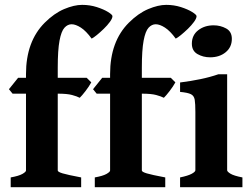

<svg xmlns="http://www.w3.org/2000/svg" viewBox="-20 -777 1048 797"><path d="M446.8 -710Q446.8 -700.7 436.3 -686.3Q425.8 -671.9 410.6 -657.2Q395.5 -642.6 381.6 -631.3Q367.7 -620.1 360.4 -616.7Q337.4 -648.4 315.7 -662.4Q293.9 -676.3 277.3 -676.3Q260.7 -676.3 247.6 -661.9Q234.4 -647.5 227.1 -608.4Q219.7 -569.3 219.7 -496.1V-454.1H339.8L358.9 -435.1Q349.6 -418 334.7 -398.7Q319.8 -379.4 311 -371.1Q299.8 -377 279.3 -382.6Q258.8 -388.2 219.7 -388.2V-69.3Q219.7 -63.5 239.7 -57.4Q259.8 -51.3 316.9 -40.5V0H24.4V-40.5Q57.6 -46.4 72.8 -54.9Q87.9 -63.5 87.9 -69.3V-388.2H32.2L17.1 -406.7L55.2 -454.1H87.9V-469.2Q87.9 -605 165.5 -682.6Q204.6 -721.7 246.1 -739.3Q287.6 -756.8 320.8 -756.8Q353 -756.8 381.8 -747.6Q410.6 -738.3 428.7 -727.1Q446.8 -715.8 446.8 -710ZM795.9 -710Q795.9 -700.7 785.4 -686.3Q774.9 -671.9 759.8 -657.2Q744.6 -642.6 730.7 -631.3Q716.8 -620.1 709.5 -616.7Q686.5 -648.4 664.8 -662.4Q643.1 -676.3 626.5 -676.3Q609.9 -676.3 596.7 -661.9Q583.5 -647.5 576.2 -608.4Q568.8 -569.3 568.8 -496.1V-454.1H689L708 -435.1Q698.7 -418 683.8 -398.7Q668.9 -379.4 660.2 -371.1Q648.9 -377 628.4 -382.6Q607.9 -388.2 568.8 -388.2V-69.3Q568.8 -63.5 588.9 -57.4Q608.9 -51.3 666 -40.5V0H373.5V-40.5Q406.7 -46.4 421.9 -54.9Q437 -63.5 437 -69.3V-388.2H381.3L366.2 -406.7L404.3 -454.1H437V-469.2Q437 -605 514.6 -682.6Q553.7 -721.7 595.2 -739.3Q636.7 -756.8 669.9 -756.8Q702.1 -756.8 731 -747.6Q759.8 -738.3 777.8 -727.1Q795.9 -715.8 795.9 -710ZM942.4 -615.7Q942.4 -581.1 916.7 -560.1Q891.1 -539.1 852.1 -539.1Q823.2 -539.1 799.8 -552.5Q776.4 -565.9 776.4 -595.7Q776.4 -630.9 802.7 -651.4Q829.1 -671.9 866.7 -671.9Q895 -671.9 918.7 -658.9Q942.4 -646 942.4 -615.7ZM727.5 0V-40.5Q760.7 -47.4 775.9 -55.7Q791 -64 791 -70.3V-312.5Q791 -346.2 788.3 -362.8Q785.6 -379.4 772.5 -386Q759.3 -392.6 727.5 -395.5V-434.6Q772.9 -440.4 812 -448.5Q851.1 -456.5 886.7 -468.8H922.9V-70.3Q922.9 -64.5 936.8 -55.9Q950.7 -47.4 986.3 -40.5V0Z"/></svg>

Font: Gentium Book Plus
Style: Bold
Weight: 700
Designer: Victor Gaultney, Annie Olsen, Iska Routamaa, Becca Hirsbrunner
Foundry: SIL International
Version: Version 6.101